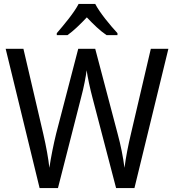

<svg xmlns="http://www.w3.org/2000/svg" viewBox="-20 -964 893 984"><path d="M468 -944H383C360 -899 308 -837 271 -794V-784H326C357 -806 391 -839 425 -875C459 -839 493 -806 526 -784H582V-794C545 -834 491 -899 468 -944ZM843 -714H753L651 -278C637 -219 625 -159 618 -104C611 -158 599 -220 583 -278L468 -714H381L268 -280C254 -223 241 -158 233 -104C228 -151 217 -212 202 -277L100 -714H9L183 0H277L395 -462C410 -517 421 -577 424 -604C429 -568 442 -508 454 -463L575 0H669Z"/></svg>

Font: Noto Sans Sinhala UI SemiCondensed
Style: Regular
Weight: 400
Width: 4
Designer: Jelle Bosma - Monotype Design Team
Foundry: Monotype Imaging Inc.
Version: Version 2.006